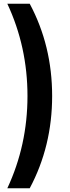

<svg xmlns="http://www.w3.org/2000/svg" viewBox="-20 -800 371 1020"><path d="M138 200H19Q126 -29 126 -290Q126 -551 19 -780H138Q257 -557 257 -290Q257 -23 138 200Z"/></svg>

Font: Renner*
Style: Semi
Weight: 600
Version: Version 003.000 ; ttfautohint (v0.97) -l 8 -r 50 -G 200 -x 1